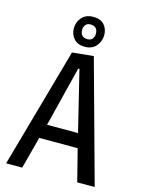

<svg xmlns="http://www.w3.org/2000/svg" viewBox="-134 -994 802 1072"><g transform="rotate(15 267.0 -458.0)"><path d="M328 -705 522 0H421L374 -185H152L103 0H10L205 -693ZM262 -615 175 -267H354L269 -615ZM180 -827.5Q180 -863 203.5 -889.5Q227 -916 269.5 -916Q312 -916 333 -892Q354 -868 354 -832.5Q354 -797 330.5 -769.5Q307 -742 265 -742Q223 -742 201.5 -767Q180 -792 180 -827.5ZM264 -871Q246 -871 236.5 -859Q227 -847 227 -830Q227 -787 270 -787Q288 -787 297.5 -799Q307 -811 307 -828Q307 -871 264 -871Z"/></g></svg>

Font: Magra
Style: Regular
Weight: 400
Designer: Viviana Monsalve
Foundry: Viviana Monsalve
Version: Version 1.001